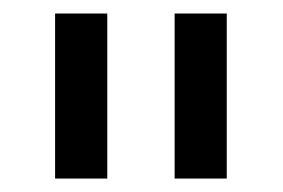

<svg xmlns="http://www.w3.org/2000/svg" viewBox="-20 -727 419 284"><path d="M138.7 -462.9H61.5V-707H138.7ZM315.4 -462.9H238.3V-707H315.4Z"/></svg>

Font: WEMIX Pretendard
Style: Regular
Weight: 400
Designer: Base glyphs from Inter by Rasmus Andersson; Hangeul glyphs from Noto Sans CJK(Source Han Sans) by Jang Soo-young and Kan
Foundry: Kil Hyung-jin
Version: Version 1.000